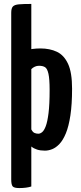

<svg xmlns="http://www.w3.org/2000/svg" viewBox="-20 -755 410 975"><path d="M78 200Q51 200 44 191Q37 182 37 156V-470Q67 -488 105.5 -498.5Q144 -509 185 -509Q233 -509 269 -492Q305 -475 325.5 -431Q346 -387 346 -305Q346 -225 337.5 -169Q329 -113 314.5 -78Q300 -43 282 -24Q264 -5 245 2.5Q226 10 208 10Q185 10 168 4.5Q151 -1 139 -11V192Q127 196 111.5 198Q96 200 78 200ZM175 -76Q184 -76 194 -84Q204 -92 212.5 -114.5Q221 -137 226.5 -181Q232 -225 232 -298Q232 -354 226 -380.5Q220 -407 208.5 -414Q197 -421 178 -421Q167 -421 157 -416.5Q147 -412 139 -404V-98Q146 -84 155 -80Q164 -76 175 -76ZM37 -231V-690Q37 -713 45.5 -722Q54 -731 76 -733Q98 -735 139 -735V-250Z"/></svg>

Font: Yanone Kaffeesatz SemiBold
Style: Regular
Weight: 600
Designer: Yanone (Cyrillic: Daniel Pouzeot, Huerta Tipografica, and Cyreal)
Foundry: Yanone
Version: Version 2.003